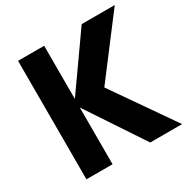

<svg xmlns="http://www.w3.org/2000/svg" viewBox="-165 -878 1006 1026"><g transform="rotate(-30 338.0 -365.5)"><path d="M240.7 -350.1V0H79.6V-731H240.7V-402.8L472.2 -731H676.3L407.7 -377.4L669.9 0H473.1Z"/></g></svg>

Font: Glacial Indifference
Style: Bold
Weight: 700
Designer: Alfredo Marco Pradil
Foundry: Alfredo Marco Pradil
Version: Version 1.312